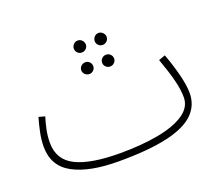

<svg xmlns="http://www.w3.org/2000/svg" viewBox="-105 -757 1086 934"><g transform="rotate(-20 437.5 -289.5)"><path d="M363 21Q212 21 127.5 -24.5Q43 -70 43 -171Q43 -205 51 -244Q59 -283 69 -316L101 -307Q92 -280 85 -246Q78 -212 78 -178Q78 -90 154.5 -52Q231 -14 383 -14Q494 -14 580.5 -30Q667 -46 716.5 -79.5Q766 -113 766 -164Q766 -204 753 -255Q740 -306 715 -375L749 -387Q770 -331 785 -272.5Q800 -214 800 -174Q800 -110 755.5 -66.5Q711 -23 615 -1Q519 21 363 21ZM375 -538Q362 -538 353 -547Q344 -556 344 -568Q344 -581 353 -590.5Q362 -600 375 -600Q388 -600 397 -590.5Q406 -581 406 -568Q406 -556 397 -547Q388 -538 375 -538ZM483 -538Q470 -538 461 -547Q452 -556 452 -568Q452 -581 461 -590.5Q470 -600 483 -600Q495 -600 504.5 -590.5Q514 -581 514 -568Q514 -556 504.5 -547Q495 -538 483 -538ZM374 -427Q361 -427 351.5 -436Q342 -445 342 -457Q342 -470 351.5 -479Q361 -488 374 -488Q386 -488 395 -479Q404 -470 404 -457Q404 -445 395 -436Q386 -427 374 -427ZM481 -427Q468 -427 459 -436Q450 -445 450 -457Q450 -470 459 -479Q468 -488 481 -488Q494 -488 503 -479Q512 -470 512 -457Q512 -445 503 -436Q494 -427 481 -427Z"/></g></svg>

Font: Noto Sans Arabic UI SmCn XLt
Style: Regular
Weight: 200
Width: 4
Designer: Monotype Design Team, Nadine Chahine and Nizar Qandah
Foundry: Monotype Imaging Inc.
Version: Version 2.010; ttfautohint (v1.8.4.7-5d5b)